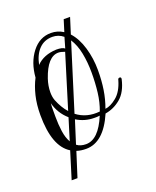

<svg xmlns="http://www.w3.org/2000/svg" viewBox="-105 -493 527 649"><g transform="rotate(-20 158.5 -168.5)"><path d="M41 92 71 -5Q17 -38 17 -151Q17 -189 24.5 -220Q32 -251 45 -276Q49 -329 76.5 -364.5Q104 -400 145 -400Q169 -400 189 -387L202 -429H225L207 -372Q229 -348 240.5 -309Q252 -270 252 -228Q252 -190 247 -158Q242 -126 231 -96Q250 -98 272 -116Q294 -134 305 -172Q306 -179 312 -179Q318 -179 317 -172Q307 -128 282 -107Q257 -86 226 -81Q187 9 124 9Q105 9 90 4L62 92ZM145 -386Q116 -386 97 -366.5Q78 -347 71 -312Q97 -339 143 -341Q165 -341 173 -334L184 -372Q167 -386 145 -386ZM210 -94Q221 -123 225 -156.5Q229 -190 229 -227Q229 -264 222.5 -297Q216 -330 201 -353L127 -116Q162 -89 210 -94ZM80 -182Q92 -152 110 -132L169 -324H168Q155 -329 146 -329Q107 -329 83 -259Q75 -235 75 -212Q75 -195 80 -182ZM63 -129Q63 -101 66.5 -76Q70 -51 80 -34L104 -112Q74 -138 64 -177Q63 -165 63 -153Q63 -141 63 -129ZM129 -6Q174 -6 205 -81Q200 -80 195 -80Q190 -80 185 -80Q151 -80 122 -98L96 -16Q109 -6 129 -6Z"/></g></svg>

Font: Updock
Style: Regular
Weight: 400
Designer: Robert E. Leuschke
Foundry: Robert E. Leuschke
Version: Version 1.010; ttfautohint (v1.8.4.7-5d5b)